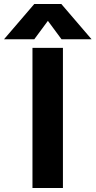

<svg xmlns="http://www.w3.org/2000/svg" viewBox="-109 -938 477 958"><path d="M62 -918H197L348 -742H198L130 -834L62 -742H-89ZM53 -699H205V0H53Z"/></svg>

Font: Prompt SemiBold
Style: Regular
Weight: 600
Designer: Katatrad Team
Foundry: CadsonDemak
Version: Version 1.001